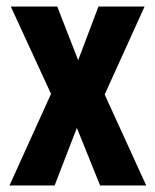

<svg xmlns="http://www.w3.org/2000/svg" viewBox="-20 -567 475 587"><path d="M136 -280 13 -547H155L219 -383L281 -547H422L300 -278L427 0H286L215 -176L147 0H9Z"/></svg>

Font: Noto Sans Lao ExtraCondensed
Style: Bold
Weight: 700
Width: 2
Designer: Monotype Design Team
Foundry: Monotype Imaging Inc.
Version: Version 2.003; ttfautohint (v1.8.4.7-5d5b)